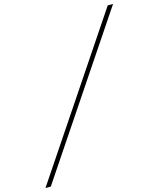

<svg xmlns="http://www.w3.org/2000/svg" viewBox="-256 -889 980 1187"><g transform="rotate(-15 234.0 -295.5)"><path d="M549 -791H583L-81 200H-115Z"/></g></svg>

Font: Nyght Serif Light Italic
Style: Regular
Weight: 300
Italic angle: -16°
Designer: Maksym Kobuzan
Version: Version 0.410